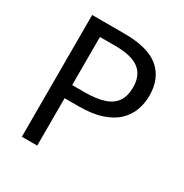

<svg xmlns="http://www.w3.org/2000/svg" viewBox="-165 -845 936 975"><g transform="rotate(30 302.5 -357.0)"><path d="M286 -714Q426 -714 490 -659Q554 -604 554 -504Q554 -460 539.5 -419.5Q525 -379 492 -347Q459 -315 404 -296.5Q349 -278 269 -278H187V0H97V-714ZM278 -637H187V-355H259Q327 -355 372 -369.5Q417 -384 439 -416Q461 -448 461 -500Q461 -569 417 -603Q373 -637 278 -637Z"/></g></svg>

Font: telugu15
Style: Book
Weight: 400
Designer: Jelle Bosma - Monotype Design Team
Foundry: Monotype Imaging Inc.
Version: Version 2.003